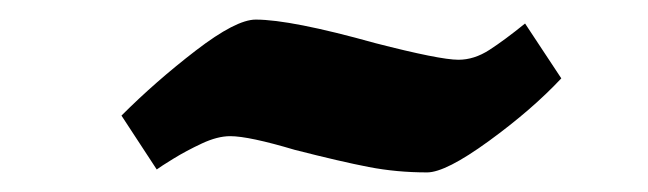

<svg xmlns="http://www.w3.org/2000/svg" viewBox="-20 -428 661 196"><path d="M281 -275Q234 -289 215 -289Q202 -289 186 -281.5Q170 -274 157 -266Q144 -258 140 -255L104 -310Q139 -345 180 -376.5Q221 -408 241 -408Q277 -408 363 -384Q429 -367 448 -367Q464 -367 479.5 -377Q495 -387 516 -404L553 -348Q523 -316 479 -284Q435 -252 416 -252Q385 -252 356.5 -257.5Q328 -263 281 -275Z"/></svg>

Font: Grenze ExtraBold
Style: Italic
Weight: 800
Italic angle: -10°
Designer: Renata Polastri
Foundry: Omnibus-Type
Version: Version 1.002; ttfautohint (v1.8)